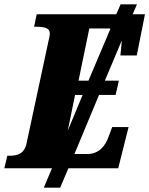

<svg xmlns="http://www.w3.org/2000/svg" viewBox="-42 -780 692 890"><path d="M-22 0H199L161 90H237L275 0H506L554 -191H478L462 -148C447 -104 417 -66 362 -66H303L417 -340H494L509 -406H444L522 -591C522 -589 522 -587 522 -584C522 -577 517 -532 516 -523H592L630 -714H573L593 -760H517L497 -714H128L116 -656H126C164 -656 189 -650 189 -625C189 -617 186 -603 183 -591L81 -115C71 -67 38 -58 2 -58H-8ZM322 -406 372 -648H462C464 -648 467 -648 470 -647L368 -406ZM306 -340H341L272 -174Z"/></svg>

Font: Noto Serif Condensed Black
Style: Italic
Weight: 900
Width: 3
Italic angle: -12°
Designer: Monotype Design Team
Foundry: Monotype Imaging Inc.
Version: Version 2.013